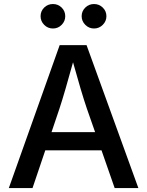

<svg xmlns="http://www.w3.org/2000/svg" viewBox="-20 -957 749 977"><path d="M24.9 0 283.7 -727.5H420.4L684.1 0H563.5L496.6 -191.9H210.4L145.5 0ZM242.2 -284.7H463.9L421.9 -404.8Q407.2 -448.2 390.1 -505.6Q373 -563 351.6 -640.1Q330.1 -562 313.2 -504.2Q296.4 -446.3 282.7 -404.8ZM249.5 -812Q223.1 -812 204.8 -830.6Q186.5 -849.1 186.5 -874.5Q186.5 -900.4 204.8 -918.5Q223.1 -936.5 249.5 -936.5Q275.4 -936.5 293.7 -918.5Q312 -900.4 312 -874.5Q312 -849.1 293.7 -830.6Q275.4 -812 249.5 -812ZM458.5 -812Q432.6 -812 414.1 -830.6Q395.5 -849.1 395.5 -874.5Q395.5 -900.4 414.1 -918.5Q432.6 -936.5 458.5 -936.5Q484.4 -936.5 502.9 -918.5Q521.5 -900.4 521.5 -874.5Q521.5 -849.1 502.9 -830.6Q484.4 -812 458.5 -812Z"/></svg>

Font: Inter Medium
Style: Regular
Weight: 500
Designer: Rasmus Andersson
Foundry: rsms
Version: Version 4.001;git-9221beed3